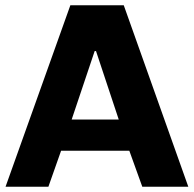

<svg xmlns="http://www.w3.org/2000/svg" viewBox="-20 -706 733 726"><path d="M1 0 246 -686H448L692 0H518L469 -136H211L163 0ZM251 -254H429L343 -513H338Z"/></svg>

Font: Chivo Medium
Style: Bold
Weight: 700
Version: Version 2.002